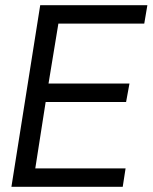

<svg xmlns="http://www.w3.org/2000/svg" viewBox="-20 -720 588 740"><path d="M24 0 135 -700H548L536 -629H205L167 -398H479L466 -327H156L116 -71H464L453 0Z"/></svg>

Font: Georama
Style: Italic
Weight: 400
Italic angle: -9°
Designer: Jean-Baptiste Levee
Foundry: Production Type
Version: Version 1.000